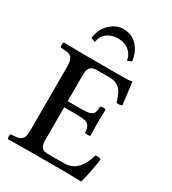

<svg xmlns="http://www.w3.org/2000/svg" viewBox="-211 -1000 1001 1115"><g transform="rotate(30 289.5 -443.0)"><path d="M211.9 -544.9V-362.8H299.8Q340.3 -362.8 358.6 -368.7Q377 -374.5 383.3 -387.2Q389.6 -399.9 391.1 -429.2Q396 -434.1 409.2 -434.1Q421.9 -434.1 426.8 -429.2Q424.8 -379.4 424.8 -344.2Q424.8 -312.5 426.8 -254.9Q422.9 -251 409.2 -251Q395 -251 391.1 -254.9Q389.6 -273.9 386.7 -284.7Q383.8 -295.4 374.5 -304.9Q365.2 -314.5 347.4 -318.1Q329.6 -321.8 299.8 -321.8H211.9V-98.1Q211.9 -68.4 224.4 -54.2Q236.8 -40 263.2 -40H374Q472.7 -40 508.8 -169.9Q530.8 -174.8 546.9 -165Q530.8 -59.6 513.2 2Q511.2 2 488 1.5Q464.8 1 433.8 0.5Q402.8 0 381.8 0H160.2Q104 0 22 2Q17.6 -2.4 17.6 -14.4Q17.6 -26.4 22 -30.8Q51.8 -32.2 65.7 -34.7Q79.6 -37.1 91.1 -46.4Q102.5 -55.7 105.7 -72.8Q108.9 -89.8 108.9 -121.1V-524.9Q108.9 -545.4 107.4 -558.8Q106 -572.3 101.6 -582.3Q97.2 -592.3 91.8 -597.7Q86.4 -603 75.2 -606.4Q64 -609.9 52.7 -610.8Q41.5 -611.8 22 -612.8Q17.6 -617.2 17.6 -629.9Q17.6 -642.6 22 -647Q107.9 -645 160.2 -645H428.2Q454.1 -645 477.1 -648.9Q481 -648.9 481 -646Q482.4 -639.6 499 -501Q482.9 -492.7 462.9 -496.1Q456.5 -515.6 451.9 -528.1Q447.3 -540.5 440.2 -554.4Q433.1 -568.4 425.3 -576.2Q417.5 -584 406.5 -591.1Q395.5 -598.1 381.1 -601.1Q366.7 -604 348.1 -604H270Q238.3 -604 225.1 -589.1Q211.9 -574.2 211.9 -544.9ZM420.9 -750 392.1 -738.8Q386.2 -778.3 356.7 -801.8Q327.1 -825.2 284.2 -825.2Q243.2 -825.2 212.4 -803.2Q181.6 -781.2 176.8 -738.8L147.9 -750Q155.8 -814.5 196.8 -851.3Q237.8 -888.2 284.2 -888.2Q339.4 -888.2 375.5 -850.8Q411.6 -813.5 420.9 -750Z"/></g></svg>

Font: Common Serif Medium
Style: Regular
Weight: 500
Designer: Philipp H. Poll, Khaled Hosny
Foundry: Stefan Peev, Context Ltd.
Version: Version 1.026